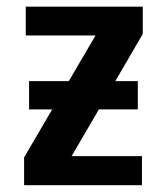

<svg xmlns="http://www.w3.org/2000/svg" viewBox="-20 -544 482 564"><path d="M50.8 -81.5 133.3 -222.7H65.4V-305.7H182.1L260.7 -439.9H55.7V-524.4H399.4V-444.3L318.8 -305.7H384.8V-222.7H270.5L190.4 -85.4H397V0H50.8Z"/></svg>

Font: Monda
Style: Bold
Weight: 700
Designer: Vernon Adams
Foundry: Vernon Adams
Version: Version 2.100; ttfautohint (v1.8.3)